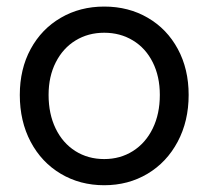

<svg xmlns="http://www.w3.org/2000/svg" viewBox="-20 -545 622 573"><path d="M39.1 -261.7Q39.1 -338.9 71.5 -398.7Q104 -458.5 161.4 -491.9Q218.8 -525.4 291 -525.4Q363.8 -525.4 421.1 -491.9Q478.5 -458.5 510.7 -398.7Q543 -338.9 543 -261.7Q543 -183.6 510.3 -122.1Q477.5 -60.5 420.2 -26.4Q362.8 7.8 291 7.8Q218.8 7.8 161.4 -26.4Q104 -60.5 71.5 -121.8Q39.1 -183.1 39.1 -261.7ZM457 -261.7Q457 -316.9 435.8 -359.1Q414.6 -401.4 376.7 -424.3Q338.9 -447.3 291 -447.3Q243.2 -447.3 205.6 -424.3Q168 -401.4 146.5 -359.1Q125 -316.9 125 -261.7Q125 -205.1 146 -161.6Q167 -118.2 204.8 -94.2Q242.7 -70.3 291 -70.3Q338.9 -70.3 376.7 -94.2Q414.6 -118.2 435.8 -161.6Q457 -205.1 457 -261.7Z"/></svg>

Font: Reddit Sans A
Style: Regular
Weight: 400
Designer: Stephen Hutchings
Foundry: Reddit
Version: Version 1.013